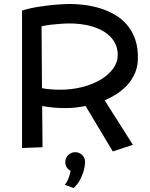

<svg xmlns="http://www.w3.org/2000/svg" viewBox="-20 -739 754 965"><path d="M672.9 -439Q671.4 -401.4 657.7 -370.1Q644 -338.9 621.6 -313.7Q599.1 -288.6 569.3 -268.8Q539.6 -249 505.9 -234.9L647.9 -11.2L546.9 22L410.2 -206.1Q386.7 -201.7 361.6 -198.7Q336.4 -195.8 306.2 -195.8Q281.7 -195.8 252.7 -198Q223.6 -200.2 191.9 -206.1L193.8 1L90.8 4.9V-686Q132.8 -698.7 174.8 -705.1Q216.8 -711.4 251.5 -714.8Q291.5 -718.3 329.1 -719.2Q360.8 -719.2 399.4 -714.8Q438 -710.4 476.8 -699.2Q515.6 -688 552 -668Q588.4 -647.9 616 -616.9Q643.6 -585.9 659.2 -542Q674.8 -498 672.9 -439ZM329.1 -621.1Q306.6 -621.1 282.7 -619.1Q262.2 -617.7 237.3 -615Q212.4 -612.3 189 -606.9L190.9 -295.9Q213.9 -291.5 237.1 -289.8Q260.3 -288.1 282.2 -288.1Q340.8 -288.1 393.3 -301.5Q445.8 -314.9 485.4 -338.4Q524.9 -361.8 548.3 -393.8Q571.8 -425.8 571.8 -462.9Q571.8 -500.5 554 -529.8Q536.1 -559.1 503.9 -579.3Q471.7 -599.6 427 -610.4Q382.3 -621.1 329.1 -621.1ZM407.7 76.2Q406.7 98.1 400.4 120.6Q395 139.6 383.5 162.6Q372.1 185.5 350.1 206.1L305.7 189.9Q312 182.6 317.4 172.4Q322.3 163.6 326.9 150.4Q331.5 137.2 335 120.1Q322.8 113.3 315.4 101.8Q308.1 90.3 308.1 76.2Q308.1 65.4 312 56.4Q315.9 47.4 322.8 40.5Q329.6 33.7 338.6 29.8Q347.7 25.9 357.9 25.9Q378.9 25.9 393.3 40.3Q407.7 54.7 407.7 76.2Z"/></svg>

Font: McLaren
Style: Regular
Weight: 400
Designer: Astigmatic (AOETI)
Foundry: Astigmatic (AOETI)
Version: Version 1.000